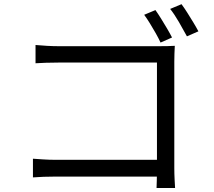

<svg xmlns="http://www.w3.org/2000/svg" viewBox="-20 -874 1040 932"><path d="M734.5 -825.1Q746.3 -808.6 761.4 -784.4Q776.5 -760.2 790.9 -735.7Q805.3 -711.2 815.1 -692L759.4 -667.4Q749.8 -688.2 735.9 -712.8Q722 -737.4 707.3 -761.2Q692.6 -785 679.8 -802.2ZM861.1 -853.7Q873.5 -837.1 888.5 -813.5Q903.5 -789.9 918.2 -765.6Q932.9 -741.3 943.1 -721.9L887.4 -697.6Q870.8 -728.6 848.6 -766.9Q826.4 -805.2 806 -830.7ZM152.5 -655.6Q177.6 -653.2 207.8 -651.5Q238 -649.8 261.9 -649.8H754.2Q772.8 -649.8 793.3 -650.2Q813.8 -650.6 828.5 -651.6Q827.5 -634.8 826.8 -613.5Q826.1 -592.1 826.1 -574.4V-57.9Q826.1 -31 827.6 -1.9Q829.1 27.3 829.9 38.6H739.9Q740.3 27.3 741.1 2.4Q741.9 -22.4 741.9 -49.2V-570.3H262.5Q234.6 -570.3 202.3 -569.3Q170 -568.3 152.5 -566.9ZM139.9 -103.6Q159.1 -102.2 189.5 -100.2Q219.8 -98.2 250.5 -98.2H786.8V-16.9H253.1Q222.7 -16.9 191.4 -15.8Q160.2 -14.7 139.9 -12.9Z"/></svg>

Font: Noto Sans TC Thin
Style: Regular
Weight: 100
Designer: Ryoko NISHIZUKA 西塚涼子 (kana, bopomofo & ideographs); Paul D. Hunt (Latin, Greek & Cyrillic); Sandoll Communications 산돌커뮤니
Foundry: Adobe
Version: Version 2.004-H2;hotconv 1.0.118;makeotfexe 2.5.65603